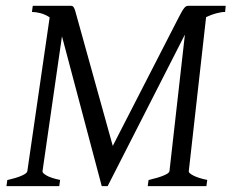

<svg xmlns="http://www.w3.org/2000/svg" viewBox="-20 -635 790 655"><path d="M748 -594.2Q734.9 -594.2 717.8 -589.6Q700.7 -585 683.1 -576.7L624 -50.8Q623 -44.9 639.2 -36.4Q655.3 -27.8 687 -21L684.1 0H483.9L486.8 -21Q517.6 -27.8 537.4 -35.9Q557.1 -43.9 558.1 -50.8L610.8 -517.1L347.2 0H327.1L191.4 -511.2L125 -50.8Q124 -44.9 138.7 -36.4Q153.3 -27.8 185.1 -21L182.1 0H2L4.9 -21Q36.6 -27.8 54.4 -35.9Q72.3 -43.9 73.2 -50.8L149.4 -575.7Q134.3 -585.9 117.9 -590.1Q101.6 -594.2 88.9 -594.2L91.8 -615.2H221.2Q225.1 -615.2 227.8 -613.8Q230.5 -612.3 232.7 -607.9Q234.9 -603.5 237.3 -595.5Q239.7 -587.4 243.2 -574.2L364.7 -137.2L588.9 -574.2Q595.7 -587.4 600.3 -595.5Q605 -603.5 608.6 -607.9Q612.3 -612.3 615.5 -613.8Q618.7 -615.2 623 -615.2H750Z"/></svg>

Font: Gentium Plus Phon
Style: Italic
Weight: 400
Italic angle: -8°
Designer: J. Victor Gaultney, Annie Olsen, Iska Routamaa, Becca Hirsbrunner
Foundry: SIL International
Version: Version 5.000